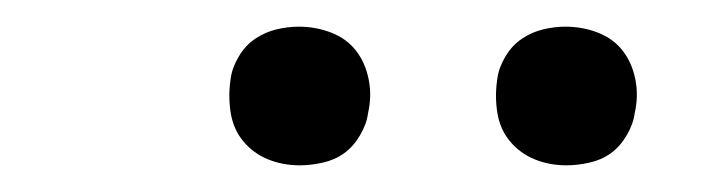

<svg xmlns="http://www.w3.org/2000/svg" viewBox="-20 -742 540 144"><path d="M405 -618Q392 -618 381 -622.5Q370 -627 362.5 -636Q355 -645 353 -657.5Q351 -670 353 -683Q354 -691 359 -699.5Q364 -708 371.5 -713Q379 -718 387.5 -720Q396 -722 404 -722Q417 -722 428.5 -717.5Q440 -713 447 -704Q454 -695 456.5 -682.5Q459 -670 456 -657Q455 -649 450 -640.5Q445 -632 438 -627Q431 -622 422 -620Q413 -618 405 -618ZM205 -618Q192 -618 181 -622.5Q170 -627 162.5 -636Q155 -645 153 -657.5Q151 -670 153 -683Q154 -691 159 -699.5Q164 -708 171.5 -713Q179 -718 187.5 -720Q196 -722 204 -722Q217 -722 228.5 -717.5Q240 -713 247 -704Q254 -695 256.5 -682.5Q259 -670 256 -657Q255 -649 250 -640.5Q245 -632 238 -627Q231 -622 222 -620Q213 -618 205 -618Z"/></svg>

Font: Iosevka Term Curly Light
Style: Italic
Weight: 300
Italic angle: -9°
Designer: Belleve Invis
Foundry: Belleve Invis
Version: Version 32.3.0